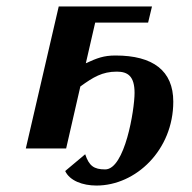

<svg xmlns="http://www.w3.org/2000/svg" viewBox="-20 -460 595 595"><path d="M517 -145C517 -241 454 -288 338 -288C301 -288 281 -280 246 -264L275 -390H439L451 -440H162L60 0H185L229 -192C269 -221 297 -238 342 -238C376 -238 397 -224 397 -172C397 -120 367 65 306 65C271 65 256 54 244 18L182 70C196 100 236 115 279 115C401 115 517 5 517 -145Z"/></svg>

Font: Pfennig
Style: BoldItalic
Weight: 700
Italic angle: -13°
Version: Version 20100423